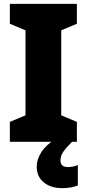

<svg xmlns="http://www.w3.org/2000/svg" viewBox="-20 -800 448 994"><path d="M378 -66H31V-169L112 -203V-643L31 -677V-780H378V-677L297 -643V-203L378 -169ZM293 30Q293 65 332 65Q345 65 359.5 62Q374 59 383 54V160Q369 166 348.5 170Q328 174 302 174Q243 174 206.5 144Q170 114 170 62Q170 28 192 -9Q214 -46 275 -88L353 -66Q320 -33 306.5 -12.5Q293 8 293 30Z"/></svg>

Font: Noto Sans Malayalam UI SemiCondensed Black
Style: Regular
Weight: 900
Width: 4
Designer: Jelle Bosma - Monotype Design Team
Foundry: Monotype Imaging Inc.
Version: Version 2.104; ttfautohint (v1.8.4.7-5d5b)